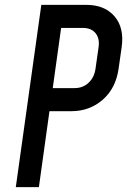

<svg xmlns="http://www.w3.org/2000/svg" viewBox="-20 -770 523 790"><path d="M45 0H140L183.5 -312.5H273.5Q348.5 -312.5 402.5 -359.5Q456.5 -406.5 468 -487.5L480.5 -575Q492 -655.5 451.2 -702.8Q410.5 -750 335 -750H150ZM197 -407.5 231.5 -655H321.5Q356 -655 373.5 -633Q391 -611 385.5 -575L373 -487.5Q368 -451.5 344.5 -429.5Q321 -407.5 287 -407.5Z"/></svg>

Font: Mohave Medium
Style: Italic
Weight: 500
Italic angle: -8°
Designer: Gumpita Rahayu
Foundry: Tokotype
Version: Version 2.002; ttfautohint (v1.8.3)